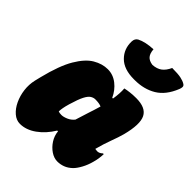

<svg xmlns="http://www.w3.org/2000/svg" viewBox="-232 -951 1089 1089"><g transform="rotate(45 312.0 -407.0)"><path d="M253 -562Q296 -562 331 -534.5Q366 -507 385 -465H391Q399 -515 396 -551Q414 -555 436 -557.5Q458 -560 483 -560Q560 -560 582.5 -515Q605 -470 578 -366Q569 -333 552.5 -289Q536 -245 522 -192Q532 -190 539 -190Q556 -190 571 -205H577Q577 -194 574.5 -174Q572 -154 566 -133Q557 -99 541.5 -70.5Q526 -42 510 -26Q489 -6 466.5 2.5Q444 11 420 11Q393 11 367 -6.5Q341 -24 323 -52Q305 -80 302 -113H296Q262 -57 215 -23.5Q168 10 119 10Q90 10 65 -11.5Q40 -33 23.5 -68Q7 -103 2 -143.5Q-3 -184 6 -223L15 -260Q45 -381 83.5 -446Q122 -511 165.5 -536.5Q209 -562 253 -562ZM225 -196Q234 -192 250 -192Q266 -192 288 -201.5Q310 -211 325 -230Q337 -271 350 -309.5Q363 -348 373 -383Q356 -391 324 -391Q310 -391 296 -382.5Q282 -374 268.5 -348Q255 -322 239 -268L237 -261Q226 -223 225 -196ZM414 -758Q448 -760 469.5 -776Q491 -792 506 -825Q553 -825 576.5 -820Q600 -815 614 -806Q624 -800 624 -790.5Q624 -781 619 -769Q588 -692 533 -659Q478 -626 404 -626H397Q317 -626 276 -667Q235 -708 237 -769Q238 -793 256 -803Q293 -822 356 -825Q358 -794 371.5 -778Q385 -762 414 -758Z"/></g></svg>

Font: Recursive Mn Csl St XBk
Style: Italic
Weight: 1000
Italic angle: -15°
Monospace: yes
Version: Version 1.079;hotconv 1.0.112;makeotfexe 2.5.65598; ttfautoh